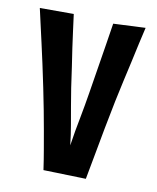

<svg xmlns="http://www.w3.org/2000/svg" viewBox="-66 -578 519 635"><g transform="rotate(10 193.5 -260.0)"><path d="M17 -525H131Q135 -495 138.5 -468Q142 -441 146 -413Q150 -385 155 -353Q160 -321 165 -283Q170 -252 175 -222.5Q180 -193 185.5 -162Q191 -131 195 -95Q199 -121 203 -144.5Q207 -168 211.5 -190Q216 -212 219.5 -233.5Q223 -255 227 -278Q235 -329 241.5 -368Q248 -407 253.5 -442.5Q259 -478 265 -516L373 -521Q367 -497 360.5 -466.5Q354 -436 346.5 -402.5Q339 -369 331 -333.5Q323 -298 316 -264Q306 -214 297.5 -170Q289 -126 281.5 -83.5Q274 -41 265 5L122 1Q117 -34 111.5 -65.5Q106 -97 100.5 -128.5Q95 -160 88.5 -194Q82 -228 74 -267Q65 -309 57.5 -345Q50 -381 42.5 -412.5Q35 -444 29 -472Q23 -500 17 -525Z"/></g></svg>

Font: Truculenta
Style: Bold
Weight: 700
Designer: Ivan Castro, Eva Sanz & Omnibus-Type Team
Foundry: Omnibus-Type
Version: Version 1.002